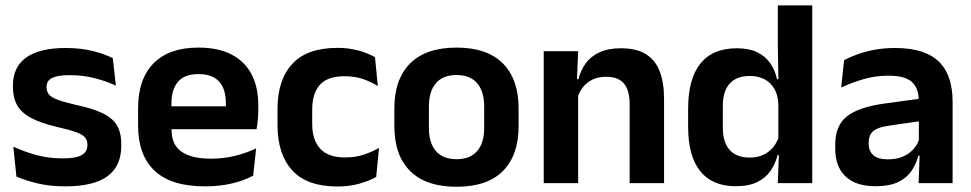

<svg xmlns="http://www.w3.org/2000/svg" viewBox="-20 -681 3612 714"><path d="M223.5 12Q164.5 12 118.8 0.8Q73 -10.5 41 -24.5L29.5 -135.5Q67.5 -118 113.2 -105Q159 -92 214 -92Q262 -92 283.5 -104.2Q305 -116.5 305 -141V-144Q305 -160.5 295.2 -171Q285.5 -181.5 261 -190.2Q236.5 -199 192 -209Q130.5 -223.5 94.8 -242.8Q59 -262 43.5 -290.2Q28 -318.5 28 -358V-362.5Q28 -432 77.5 -467.2Q127 -502.5 224 -502.5Q281.5 -502.5 325.8 -491.2Q370 -480 399.5 -464.5L411 -362.5Q376 -379 332.5 -390.2Q289 -401.5 239 -401.5Q206.5 -401.5 187.8 -396.2Q169 -391 161 -381.5Q153 -372 153 -358.5V-356Q153 -341 161.8 -330Q170.5 -319 194 -310.2Q217.5 -301.5 260 -291.5Q322 -278.5 359.5 -261Q397 -243.5 414 -216.2Q431 -189 431 -145V-139Q431 -63 379.5 -25.5Q328 12 223.5 12Z M742.5 12Q616.5 12 555 -46Q493.5 -104 493.5 -214V-278Q493.5 -387 551 -445.5Q608.5 -504 718 -504Q792 -504 841.5 -478Q891 -452 915.8 -404.2Q940.5 -356.5 940.5 -290V-272.5Q940.5 -254.5 938.8 -235.8Q937 -217 934 -200.5H818Q819.5 -228 819.8 -252.8Q820 -277.5 820 -297.5Q820 -332 809 -356.2Q798 -380.5 775.5 -393Q753 -405.5 718 -405.5Q666.5 -405.5 642 -377Q617.5 -348.5 617.5 -296V-250.5L618 -236V-197.5Q618 -174.5 625.2 -155Q632.5 -135.5 649.5 -121.2Q666.5 -107 694.8 -99Q723 -91 765.5 -91Q811.5 -91 853.2 -101.2Q895 -111.5 932.5 -129L921.5 -28Q888 -9.5 842.8 1.2Q797.5 12 742.5 12ZM561.5 -200.5V-285.5H908V-200.5Z M1235 12.5Q1121.5 12.5 1066.8 -47.5Q1012 -107.5 1012 -216V-276Q1012 -384 1067 -443.5Q1122 -503 1235 -503Q1264.5 -503 1290.2 -498.2Q1316 -493.5 1337.2 -485.5Q1358.5 -477.5 1374.5 -468.5L1385 -361Q1360.5 -376.5 1330.2 -387Q1300 -397.5 1260.5 -397.5Q1198.5 -397.5 1169.8 -365.8Q1141 -334 1141 -273.5V-220.5Q1141 -160.5 1170.8 -128Q1200.5 -95.5 1262.5 -95.5Q1302 -95.5 1332.5 -105.8Q1363 -116 1389.5 -131L1379 -23Q1354.5 -9 1317.5 1.8Q1280.5 12.5 1235 12.5Z M1678 13.5Q1564 13.5 1505.2 -45Q1446.5 -103.5 1446.5 -211.5V-278Q1446.5 -386.5 1505.2 -445.2Q1564 -504 1678 -504Q1791.5 -504 1850 -445.2Q1908.5 -386.5 1908.5 -278V-211.5Q1908.5 -103.5 1850.2 -45Q1792 13.5 1678 13.5ZM1678 -89Q1728 -89 1754.2 -119Q1780.5 -149 1780.5 -205V-284.5Q1780.5 -341.5 1754.2 -371.8Q1728 -402 1678 -402Q1627.5 -402 1601.2 -371.8Q1575 -341.5 1575 -284.5V-205Q1575 -149 1601.2 -119Q1627.5 -89 1678 -89Z M2321.5 0V-294.5Q2321.5 -325.5 2313.2 -348Q2305 -370.5 2286 -383Q2267 -395.5 2234 -395.5Q2205 -395.5 2183.2 -385Q2161.5 -374.5 2147.8 -356.8Q2134 -339 2127 -316.5L2107 -386.5H2131Q2139 -419 2157.8 -445Q2176.5 -471 2208.8 -486.2Q2241 -501.5 2289.5 -501.5Q2346 -501.5 2381 -480.2Q2416 -459 2432.8 -417Q2449.5 -375 2449.5 -313V0ZM2002 0V-490.5H2130L2125 -371L2130 -360.5V0Z M2715.5 11.5Q2629 11.5 2584 -44.5Q2539 -100.5 2539 -209.5V-277Q2539 -387.5 2584.5 -444.5Q2630 -501.5 2720 -501.5Q2764 -501.5 2794.2 -487.5Q2824.5 -473.5 2843.2 -447.5Q2862 -421.5 2869.5 -386.5H2907L2874.5 -291.5Q2873.5 -326 2860.2 -349.8Q2847 -373.5 2823.5 -386Q2800 -398.5 2768 -398.5Q2719.5 -398.5 2693.8 -370.5Q2668 -342.5 2668 -287V-206Q2668 -151 2693.8 -123Q2719.5 -95 2769 -95Q2797 -95 2819 -105.5Q2841 -116 2855.8 -134.2Q2870.5 -152.5 2877 -175.5L2907.5 -104H2871.5Q2863.5 -72 2845.5 -45.8Q2827.5 -19.5 2796 -4Q2764.5 11.5 2715.5 11.5ZM2872.5 0 2877 -120 2874.5 -148.5V-349L2875 -369.5L2872.5 -510V-661H3000.5V0Z M3396 0 3400.5 -120 3397 -131V-284.5L3396.5 -306.5Q3396.5 -354.5 3370.2 -377Q3344 -399.5 3284.5 -399.5Q3234 -399.5 3189.8 -386.2Q3145.5 -373 3108 -355.5L3119 -457.5Q3141 -469 3169.2 -479.2Q3197.5 -489.5 3232.5 -496Q3267.5 -502.5 3308 -502.5Q3368 -502.5 3409.5 -488.2Q3451 -474 3475.8 -447.5Q3500.5 -421 3511.5 -384.2Q3522.5 -347.5 3522.5 -303V0ZM3235.5 11.5Q3162.5 11.5 3124.2 -25Q3086 -61.5 3086 -129V-143Q3086 -214.5 3130 -248.8Q3174 -283 3269.5 -296L3408.5 -315L3416 -232.5L3288 -214Q3246 -208.5 3228.2 -194Q3210.5 -179.5 3210.5 -151.5V-146.5Q3210.5 -119 3227.8 -103.8Q3245 -88.5 3282 -88.5Q3315 -88.5 3338.5 -99Q3362 -109.5 3377.2 -126.8Q3392.5 -144 3399 -165.5L3417 -102H3395Q3387 -70.5 3369.2 -44.8Q3351.5 -19 3319.5 -3.8Q3287.5 11.5 3235.5 11.5Z"/></svg>

Font: Anek Odia Medium SemiBold
Style: Regular
Weight: 600
Version: Version 1.003